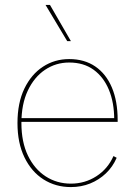

<svg xmlns="http://www.w3.org/2000/svg" viewBox="-20 -750 546 780"><path d="M268 10Q206 10 157 -21Q108 -52 79.5 -110.5Q51 -169 51 -250Q51 -332 79 -390Q107 -448 154.5 -479Q202 -510 261 -510Q323 -510 367 -480Q411 -450 434.5 -394.5Q458 -339 458 -262Q458 -261 458 -259Q458 -257 458 -255H59V-270H451L444 -264Q444 -333 422.5 -385Q401 -437 360.5 -466.5Q320 -496 261 -496Q207 -496 163 -466.5Q119 -437 93 -382Q67 -327 67 -250Q67 -173 93.5 -118Q120 -63 165.5 -33.5Q211 -4 268 -4Q325 -4 371.5 -34Q418 -64 441 -116L454 -109Q438 -72 410 -45.5Q382 -19 346 -4.5Q310 10 268 10ZM183 -730 268 -583H253L165 -730Z"/></svg>

Font: Kantumruy Pro Thin
Style: Regular
Weight: 250
Version: Version 1.002